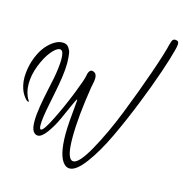

<svg xmlns="http://www.w3.org/2000/svg" viewBox="-116 -818 971 1016"><g transform="rotate(15 369.5 -310.5)"><path d="M695.8 -678.7Q701.7 -702.6 708 -708Q712.4 -711.9 719.7 -711.9Q723.6 -711.9 729 -710.4Q739.3 -708 739.3 -692.4Q739.3 -681.2 731.4 -652.8Q721.2 -612.3 693.4 -530Q665.5 -447.8 622.6 -340.1Q579.6 -232.4 534.4 -137Q489.3 -41.5 440.2 24.7Q391.1 90.8 355 90.8Q338.9 90.8 326.2 78.6Q287.6 42 287.6 -82Q287.6 -132.3 300.3 -260.7Q300.8 -263.7 300.8 -267.6Q300.8 -272 299.3 -272Q296.4 -272 279.8 -234.6Q263.2 -197.3 243.2 -152.8Q223.1 -108.4 196 -71Q168.9 -33.7 147.5 -33.7Q133.3 -33.7 122.6 -47.9Q111.3 -64 111.3 -103Q111.3 -137.2 118.9 -184.3Q126.5 -231.4 138.7 -287.4Q150.9 -343.3 151.9 -349.6Q164.1 -414.6 164.1 -456.1Q164.1 -497.6 149.9 -503.9Q147 -505.4 143.6 -505.4Q124.5 -505.4 97.9 -472.9Q71.3 -440.4 50.8 -387.7Q30.3 -335 30.3 -286.1Q30.3 -237.3 52.2 -202.1Q55.2 -197.8 55.2 -195.3Q55.2 -193.4 53.2 -193.4Q49.8 -193.4 43.9 -198Q38.1 -202.6 30.3 -212.9Q22.5 -223.1 15.9 -236.8Q9.3 -250.5 4.6 -271Q0 -291.5 0 -314.5Q0 -326.2 1.5 -340.3Q6.3 -386.2 22.5 -425.8Q38.6 -465.3 59.3 -490.2Q80.1 -515.1 103 -529.3Q126 -543.5 146.5 -543.5H147.9Q159.7 -543.5 168.2 -539.6Q176.8 -535.6 182.1 -527.8Q187.5 -520 190.9 -512.7Q194.3 -505.4 195.8 -493.4Q197.3 -481.4 197.8 -474.1Q198.2 -466.8 198.7 -454.6Q198.7 -452.6 199 -449Q199.2 -445.3 199.2 -443.4Q199.2 -381.8 175.8 -270Q152.3 -158.2 148.4 -114.3Q147.5 -97.7 147.5 -93.3Q147.5 -68.8 155.8 -68.8Q170.4 -68.8 208.7 -146.2Q247.1 -223.6 279.1 -304.7Q311 -385.7 313.5 -403.8Q318.8 -439.5 337.4 -439.5Q339.4 -439.5 345.2 -437.5Q363.3 -430.7 363.3 -405.3Q363.3 -397.5 361.8 -388.2Q360.4 -378.9 357.9 -367.9Q355.5 -356.9 355 -353.5Q328.1 -186.5 328.1 -72.3Q328.1 26.4 352.1 44.9Q357.9 49.3 364.3 49.3Q395.5 49.3 449.5 -46.9Q503.4 -143.1 554 -270.8Q604.5 -398.4 644.5 -513.9Q684.6 -629.4 695.8 -678.7Z"/></g></svg>

Font: Sintesa 2
Style: 2
Weight: 400
Version: Version 001.000